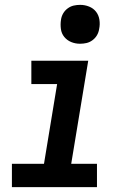

<svg xmlns="http://www.w3.org/2000/svg" viewBox="-20 -770 540 790"><path d="M379 0H29V-96H161L215 -424H109V-520H343L273 -96H379ZM309 -590Q290 -590 273 -597Q256 -604 244.5 -618Q233 -632 230.5 -651Q228 -670 231 -689Q233 -703 240 -715Q247 -727 258.5 -735.5Q270 -744 283 -747Q296 -750 310 -750Q329 -750 346.5 -743Q364 -736 375 -722Q386 -708 389 -689Q392 -670 388 -651Q386 -637 379 -625Q372 -613 360.5 -604.5Q349 -596 336 -593Q323 -590 309 -590Z"/></svg>

Font: Iosevka Oblique
Style: Bold
Weight: 700
Italic angle: -9°
Monospace: yes
Designer: Belleve Invis
Foundry: Belleve Invis
Version: Version 32.5.0; ttfautohint (v1.8.4)